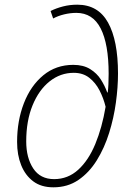

<svg xmlns="http://www.w3.org/2000/svg" viewBox="-20 -790 557 820"><path d="M208 10Q156 10 122 -15.5Q88 -41 70.5 -84.5Q53 -128 53 -184Q53 -274 82 -349Q111 -424 165 -468.5Q219 -513 293 -513Q336 -513 365 -495Q394 -477 411 -450Q428 -423 438 -395H440Q442 -408 443 -429.5Q444 -451 444 -475Q444 -602 410 -668.5Q376 -735 306 -735Q280 -735 253.5 -728.5Q227 -722 207 -711L196 -743Q220 -755 249 -762.5Q278 -770 310 -770Q399 -770 441.5 -693.5Q484 -617 484 -476Q484 -418 475 -352Q466 -286 446 -222Q426 -158 393.5 -105.5Q361 -53 315 -21.5Q269 10 208 10ZM211 -25Q270 -25 314 -65Q358 -105 387 -175Q416 -245 431 -334Q422 -371 405 -404Q388 -437 361 -458Q334 -479 295 -479Q238 -479 192 -442.5Q146 -406 119 -340Q92 -274 92 -186Q92 -116 122 -70.5Q152 -25 211 -25Z"/></svg>

Font: Noto Sans Disp ExtLt
Style: Italic
Weight: 200
Italic angle: -12°
Designer: Monotype Design Team
Foundry: Monotype Imaging Inc.
Version: Version 2.000;GOOG;noto-source:20170915:90ef993387c0